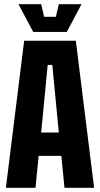

<svg xmlns="http://www.w3.org/2000/svg" viewBox="-20 -894 476 914"><path d="M8 0 95 -700H341L428 0H287L272 -152H164L149 0ZM176 -263H260L229 -585H207ZM260 -874H368L298 -742H138L68 -874H176L190 -814H246Z"/></svg>

Font: Tektur Condensed SemiBold
Style: Regular
Weight: 600
Width: 3
Designer: Adam Jagosz
Foundry: Adam Jagosz
Version: Version 1.005;gftools[0.9.30]